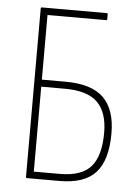

<svg xmlns="http://www.w3.org/2000/svg" viewBox="-49 -694 535 734"><g transform="rotate(5 218.0 -327.5)"><path d="M82 0Q78 0 78 -5V-651Q78 -655 82 -655H331Q335 -655 335 -651V-632Q335 -628 331 -628H106V-380H197Q297 -380 343 -335Q389 -290 389 -198Q389 -96 346 -48Q303 0 207 0ZM106 -27H206Q289 -27 325 -68Q361 -109 361 -198Q361 -276 322.5 -314.5Q284 -353 197 -353H106Z"/></g></svg>

Font: Sofia Sans Cond ExtraLight
Style: Regular
Weight: 200
Width: 3
Designer: Botio Nikoltchev, Ani Petrova
Foundry: lettersoup
Version: Version 4.100; ttfautohint (v1.8.3)